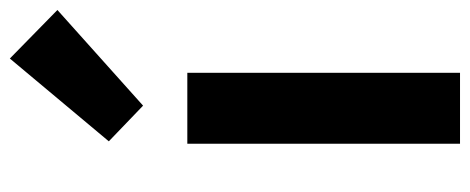

<svg xmlns="http://www.w3.org/2000/svg" viewBox="-305 -659 964 394"><g transform="rotate(-90 177.0 -462.0)"><path d="M79.1 0V-559.6H224.6V0ZM157.2 -650.4 84 -720.7 253.9 -923.8 353.5 -826.2Z"/></g></svg>

Font: Nasu
Style: Bold
Weight: 700
Designer: Ryoko NISHIZUKA (kana &amp; ideographs); Paul D. Hunt (Latin, Greek &amp; Cyrillic); Wenlong ZHANG (bopomofo); Sandoll C
Version: Version 2014.1215